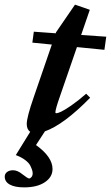

<svg xmlns="http://www.w3.org/2000/svg" viewBox="-74 -559 475 822"><path d="M29.3 243.2Q-10.3 243.2 -32 231.2Q-53.7 219.2 -53.7 197.3Q-53.7 185.1 -43.9 177.5Q-34.2 169.9 -18.1 169.9Q1.5 169.9 22.5 187.5Q44.9 205.1 50.8 205.1Q55.7 205.1 60.8 199Q65.9 192.9 65.9 183.1Q65.9 177.7 64 170.7Q62 163.6 56.2 151.1Q50.3 138.7 33.9 126.2Q17.6 113.8 -6.3 105L55.2 5.4Q40.5 -4.9 40.5 -28.3Q40.5 -56.6 69.8 -141.1L147.9 -368.2L64.5 -376.5L70.8 -423.3L164.6 -416.5L166 -420.9L247.1 -539.1L310.5 -517.1L273.4 -409.2L380.9 -401.9L373 -345.7L255.4 -357.4L182.6 -146.5Q163.1 -91.3 163.1 -77.6Q163.1 -74.2 167 -74.2Q173.3 -74.2 187.3 -80.6Q201.2 -86.9 230.5 -106.9Q259.8 -127 294.9 -157.7L312 -140.6Q199.2 -25.4 118.2 3.4L80.1 62Q150.9 112.8 150.9 164.6Q150.9 199.2 117.9 221.2Q85 243.2 29.3 243.2Z"/></svg>

Font: Elstob
Style: Bold Italic
Weight: 700
Italic angle: -20°
Designer: Peter S. Baker
Version: Version 1.015